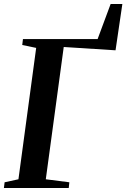

<svg xmlns="http://www.w3.org/2000/svg" viewBox="-20 -938 631 958"><path d="M-0.5 0 3 -28.5 72 -43.5 160.5 -699 91 -713.5 94.5 -743H467L532 -918H590.5L556.5 -687L298 -703.5L208.5 -43.5L326 -28.5L323 0Z"/></svg>

Font: Merriweather 96pt SemiBold
Style: Italic
Weight: 600
Italic angle: -7.8°
Version: Version 2.101